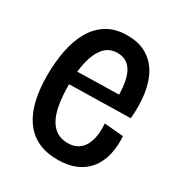

<svg xmlns="http://www.w3.org/2000/svg" viewBox="-136 -629 688 735"><g transform="rotate(30 208.0 -261.0)"><path d="M222.3 11.7Q171.3 11.7 134.7 -5.8Q98 -23.3 74.2 -56.7Q50.3 -90 38.5 -138.2Q26.7 -186.3 26.7 -248.3Q26.7 -307.3 36.8 -359.2Q47 -411 69.3 -450.2Q91.7 -489.3 128.2 -511.8Q164.7 -534.3 217.7 -534.3Q267.3 -534.3 301.7 -514.5Q336 -494.7 356.7 -459Q377.3 -423.3 384.3 -373.8Q391.3 -324.3 386 -266L85.3 -260V-317.3L320.3 -322.3L301.3 -282.3Q304.3 -336.3 297.3 -375.5Q290.3 -414.7 270.8 -436Q251.3 -457.3 217.7 -457.3Q181.7 -457.3 159.3 -431.5Q137 -405.7 126.7 -361.2Q116.3 -316.7 116.3 -260Q116.3 -157.3 143.2 -110Q170 -62.7 223 -62.7Q250.3 -62.7 268.2 -74Q286 -85.3 295.7 -104.5Q305.3 -123.7 308.7 -148.3Q312 -173 309.7 -199L394.3 -191.7Q397.3 -147.7 388.5 -110.3Q379.7 -73 358.3 -45.7Q337 -18.3 302.8 -3.3Q268.7 11.7 222.3 11.7Z"/></g></svg>

Font: Bricolage Grotesque 96pt ExtraBold SemiCondensed
Style: Regular
Weight: 800
Width: 4
Version: Version 1.001;gftools[0.9.33.dev8+g029e19f]